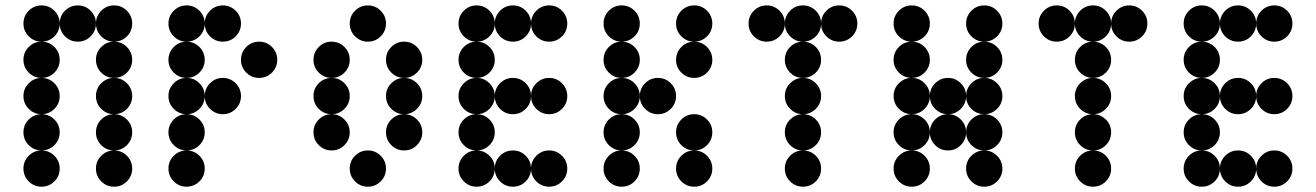

<svg xmlns="http://www.w3.org/2000/svg" viewBox="-20 -704 4962 724"><path d="M205.1 -615.2Q205.1 -586.9 185.1 -566.9Q165 -546.9 136.7 -546.9Q108.4 -546.9 88.4 -566.9Q68.4 -586.9 68.4 -615.2Q68.4 -643.6 88.4 -663.6Q108.4 -683.6 136.7 -683.6Q165 -683.6 185.1 -663.6Q205.1 -643.6 205.1 -615.2ZM341.8 -615.2Q341.8 -586.9 321.8 -566.9Q301.8 -546.9 273.4 -546.9Q245.1 -546.9 225.1 -566.9Q205.1 -586.9 205.1 -615.2Q205.1 -643.6 225.1 -663.6Q245.1 -683.6 273.4 -683.6Q301.8 -683.6 321.8 -663.6Q341.8 -643.6 341.8 -615.2ZM478.5 -615.2Q478.5 -586.9 458.5 -566.9Q438.5 -546.9 410.2 -546.9Q381.8 -546.9 361.8 -566.9Q341.8 -586.9 341.8 -615.2Q341.8 -643.6 361.8 -663.6Q381.8 -683.6 410.2 -683.6Q438.5 -683.6 458.5 -663.6Q478.5 -643.6 478.5 -615.2ZM205.1 -478.5Q205.1 -450.2 185.1 -430.2Q165 -410.2 136.7 -410.2Q108.4 -410.2 88.4 -430.2Q68.4 -450.2 68.4 -478.5Q68.4 -506.8 88.4 -526.9Q108.4 -546.9 136.7 -546.9Q165 -546.9 185.1 -526.9Q205.1 -506.8 205.1 -478.5ZM478.5 -478.5Q478.5 -450.2 458.5 -430.2Q438.5 -410.2 410.2 -410.2Q381.8 -410.2 361.8 -430.2Q341.8 -450.2 341.8 -478.5Q341.8 -506.8 361.8 -526.9Q381.8 -546.9 410.2 -546.9Q438.5 -546.9 458.5 -526.9Q478.5 -506.8 478.5 -478.5ZM205.1 -341.8Q205.1 -313.5 185.1 -293.5Q165 -273.4 136.7 -273.4Q108.4 -273.4 88.4 -293.5Q68.4 -313.5 68.4 -341.8Q68.4 -370.1 88.4 -390.1Q108.4 -410.2 136.7 -410.2Q165 -410.2 185.1 -390.1Q205.1 -370.1 205.1 -341.8ZM478.5 -341.8Q478.5 -313.5 458.5 -293.5Q438.5 -273.4 410.2 -273.4Q381.8 -273.4 361.8 -293.5Q341.8 -313.5 341.8 -341.8Q341.8 -370.1 361.8 -390.1Q381.8 -410.2 410.2 -410.2Q438.5 -410.2 458.5 -390.1Q478.5 -370.1 478.5 -341.8ZM205.1 -205.1Q205.1 -176.8 185.1 -156.7Q165 -136.7 136.7 -136.7Q108.4 -136.7 88.4 -156.7Q68.4 -176.8 68.4 -205.1Q68.4 -233.4 88.4 -253.4Q108.4 -273.4 136.7 -273.4Q165 -273.4 185.1 -253.4Q205.1 -233.4 205.1 -205.1ZM478.5 -205.1Q478.5 -176.8 458.5 -156.7Q438.5 -136.7 410.2 -136.7Q381.8 -136.7 361.8 -156.7Q341.8 -176.8 341.8 -205.1Q341.8 -233.4 361.8 -253.4Q381.8 -273.4 410.2 -273.4Q438.5 -273.4 458.5 -253.4Q478.5 -233.4 478.5 -205.1ZM205.1 -68.4Q205.1 -40 185.1 -20Q165 0 136.7 0Q108.4 0 88.4 -20Q68.4 -40 68.4 -68.4Q68.4 -96.7 88.4 -116.7Q108.4 -136.7 136.7 -136.7Q165 -136.7 185.1 -116.7Q205.1 -96.7 205.1 -68.4ZM478.5 -68.4Q478.5 -40 458.5 -20Q438.5 0 410.2 0Q381.8 0 361.8 -20Q341.8 -40 341.8 -68.4Q341.8 -96.7 361.8 -116.7Q381.8 -136.7 410.2 -136.7Q438.5 -136.7 458.5 -116.7Q478.5 -96.7 478.5 -68.4Z M752 -615.2Q752 -586.9 731.9 -566.9Q711.9 -546.9 683.6 -546.9Q655.3 -546.9 635.3 -566.9Q615.2 -586.9 615.2 -615.2Q615.2 -643.6 635.3 -663.6Q655.3 -683.6 683.6 -683.6Q711.9 -683.6 731.9 -663.6Q752 -643.6 752 -615.2ZM888.7 -615.2Q888.7 -586.9 868.7 -566.9Q848.6 -546.9 820.3 -546.9Q792 -546.9 772 -566.9Q752 -586.9 752 -615.2Q752 -643.6 772 -663.6Q792 -683.6 820.3 -683.6Q848.6 -683.6 868.7 -663.6Q888.7 -643.6 888.7 -615.2ZM752 -478.5Q752 -450.2 731.9 -430.2Q711.9 -410.2 683.6 -410.2Q655.3 -410.2 635.3 -430.2Q615.2 -450.2 615.2 -478.5Q615.2 -506.8 635.3 -526.9Q655.3 -546.9 683.6 -546.9Q711.9 -546.9 731.9 -526.9Q752 -506.8 752 -478.5ZM1025.4 -478.5Q1025.4 -450.2 1005.4 -430.2Q985.4 -410.2 957 -410.2Q928.7 -410.2 908.7 -430.2Q888.7 -450.2 888.7 -478.5Q888.7 -506.8 908.7 -526.9Q928.7 -546.9 957 -546.9Q985.4 -546.9 1005.4 -526.9Q1025.4 -506.8 1025.4 -478.5ZM752 -341.8Q752 -313.5 731.9 -293.5Q711.9 -273.4 683.6 -273.4Q655.3 -273.4 635.3 -293.5Q615.2 -313.5 615.2 -341.8Q615.2 -370.1 635.3 -390.1Q655.3 -410.2 683.6 -410.2Q711.9 -410.2 731.9 -390.1Q752 -370.1 752 -341.8ZM888.7 -341.8Q888.7 -313.5 868.7 -293.5Q848.6 -273.4 820.3 -273.4Q792 -273.4 772 -293.5Q752 -313.5 752 -341.8Q752 -370.1 772 -390.1Q792 -410.2 820.3 -410.2Q848.6 -410.2 868.7 -390.1Q888.7 -370.1 888.7 -341.8ZM752 -205.1Q752 -176.8 731.9 -156.7Q711.9 -136.7 683.6 -136.7Q655.3 -136.7 635.3 -156.7Q615.2 -176.8 615.2 -205.1Q615.2 -233.4 635.3 -253.4Q655.3 -273.4 683.6 -273.4Q711.9 -273.4 731.9 -253.4Q752 -233.4 752 -205.1ZM752 -68.4Q752 -40 731.9 -20Q711.9 0 683.6 0Q655.3 0 635.3 -20Q615.2 -40 615.2 -68.4Q615.2 -96.7 635.3 -116.7Q655.3 -136.7 683.6 -136.7Q711.9 -136.7 731.9 -116.7Q752 -96.7 752 -68.4Z M1435.5 -615.2Q1435.5 -586.9 1415.5 -566.9Q1395.5 -546.9 1367.2 -546.9Q1338.9 -546.9 1318.8 -566.9Q1298.8 -586.9 1298.8 -615.2Q1298.8 -643.6 1318.8 -663.6Q1338.9 -683.6 1367.2 -683.6Q1395.5 -683.6 1415.5 -663.6Q1435.5 -643.6 1435.5 -615.2ZM1298.8 -478.5Q1298.8 -450.2 1278.8 -430.2Q1258.8 -410.2 1230.5 -410.2Q1202.1 -410.2 1182.1 -430.2Q1162.1 -450.2 1162.1 -478.5Q1162.1 -506.8 1182.1 -526.9Q1202.1 -546.9 1230.5 -546.9Q1258.8 -546.9 1278.8 -526.9Q1298.8 -506.8 1298.8 -478.5ZM1572.3 -478.5Q1572.3 -450.2 1552.2 -430.2Q1532.2 -410.2 1503.9 -410.2Q1475.6 -410.2 1455.6 -430.2Q1435.5 -450.2 1435.5 -478.5Q1435.5 -506.8 1455.6 -526.9Q1475.6 -546.9 1503.9 -546.9Q1532.2 -546.9 1552.2 -526.9Q1572.3 -506.8 1572.3 -478.5ZM1298.8 -341.8Q1298.8 -313.5 1278.8 -293.5Q1258.8 -273.4 1230.5 -273.4Q1202.1 -273.4 1182.1 -293.5Q1162.1 -313.5 1162.1 -341.8Q1162.1 -370.1 1182.1 -390.1Q1202.1 -410.2 1230.5 -410.2Q1258.8 -410.2 1278.8 -390.1Q1298.8 -370.1 1298.8 -341.8ZM1572.3 -341.8Q1572.3 -313.5 1552.2 -293.5Q1532.2 -273.4 1503.9 -273.4Q1475.6 -273.4 1455.6 -293.5Q1435.5 -313.5 1435.5 -341.8Q1435.5 -370.1 1455.6 -390.1Q1475.6 -410.2 1503.9 -410.2Q1532.2 -410.2 1552.2 -390.1Q1572.3 -370.1 1572.3 -341.8ZM1298.8 -205.1Q1298.8 -176.8 1278.8 -156.7Q1258.8 -136.7 1230.5 -136.7Q1202.1 -136.7 1182.1 -156.7Q1162.1 -176.8 1162.1 -205.1Q1162.1 -233.4 1182.1 -253.4Q1202.1 -273.4 1230.5 -273.4Q1258.8 -273.4 1278.8 -253.4Q1298.8 -233.4 1298.8 -205.1ZM1572.3 -205.1Q1572.3 -176.8 1552.2 -156.7Q1532.2 -136.7 1503.9 -136.7Q1475.6 -136.7 1455.6 -156.7Q1435.5 -176.8 1435.5 -205.1Q1435.5 -233.4 1455.6 -253.4Q1475.6 -273.4 1503.9 -273.4Q1532.2 -273.4 1552.2 -253.4Q1572.3 -233.4 1572.3 -205.1ZM1435.5 -68.4Q1435.5 -40 1415.5 -20Q1395.5 0 1367.2 0Q1338.9 0 1318.8 -20Q1298.8 -40 1298.8 -68.4Q1298.8 -96.7 1318.8 -116.7Q1338.9 -136.7 1367.2 -136.7Q1395.5 -136.7 1415.5 -116.7Q1435.5 -96.7 1435.5 -68.4Z M1845.7 -615.2Q1845.7 -586.9 1825.7 -566.9Q1805.7 -546.9 1777.3 -546.9Q1749 -546.9 1729 -566.9Q1709 -586.9 1709 -615.2Q1709 -643.6 1729 -663.6Q1749 -683.6 1777.3 -683.6Q1805.7 -683.6 1825.7 -663.6Q1845.7 -643.6 1845.7 -615.2ZM1982.4 -615.2Q1982.4 -586.9 1962.4 -566.9Q1942.4 -546.9 1914.1 -546.9Q1885.7 -546.9 1865.7 -566.9Q1845.7 -586.9 1845.7 -615.2Q1845.7 -643.6 1865.7 -663.6Q1885.7 -683.6 1914.1 -683.6Q1942.4 -683.6 1962.4 -663.6Q1982.4 -643.6 1982.4 -615.2ZM2119.1 -615.2Q2119.1 -586.9 2099.1 -566.9Q2079.1 -546.9 2050.8 -546.9Q2022.5 -546.9 2002.4 -566.9Q1982.4 -586.9 1982.4 -615.2Q1982.4 -643.6 2002.4 -663.6Q2022.5 -683.6 2050.8 -683.6Q2079.1 -683.6 2099.1 -663.6Q2119.1 -643.6 2119.1 -615.2ZM1845.7 -478.5Q1845.7 -450.2 1825.7 -430.2Q1805.7 -410.2 1777.3 -410.2Q1749 -410.2 1729 -430.2Q1709 -450.2 1709 -478.5Q1709 -506.8 1729 -526.9Q1749 -546.9 1777.3 -546.9Q1805.7 -546.9 1825.7 -526.9Q1845.7 -506.8 1845.7 -478.5ZM1845.7 -341.8Q1845.7 -313.5 1825.7 -293.5Q1805.7 -273.4 1777.3 -273.4Q1749 -273.4 1729 -293.5Q1709 -313.5 1709 -341.8Q1709 -370.1 1729 -390.1Q1749 -410.2 1777.3 -410.2Q1805.7 -410.2 1825.7 -390.1Q1845.7 -370.1 1845.7 -341.8ZM1982.4 -341.8Q1982.4 -313.5 1962.4 -293.5Q1942.4 -273.4 1914.1 -273.4Q1885.7 -273.4 1865.7 -293.5Q1845.7 -313.5 1845.7 -341.8Q1845.7 -370.1 1865.7 -390.1Q1885.7 -410.2 1914.1 -410.2Q1942.4 -410.2 1962.4 -390.1Q1982.4 -370.1 1982.4 -341.8ZM2119.1 -341.8Q2119.1 -313.5 2099.1 -293.5Q2079.1 -273.4 2050.8 -273.4Q2022.5 -273.4 2002.4 -293.5Q1982.4 -313.5 1982.4 -341.8Q1982.4 -370.1 2002.4 -390.1Q2022.5 -410.2 2050.8 -410.2Q2079.1 -410.2 2099.1 -390.1Q2119.1 -370.1 2119.1 -341.8ZM1845.7 -205.1Q1845.7 -176.8 1825.7 -156.7Q1805.7 -136.7 1777.3 -136.7Q1749 -136.7 1729 -156.7Q1709 -176.8 1709 -205.1Q1709 -233.4 1729 -253.4Q1749 -273.4 1777.3 -273.4Q1805.7 -273.4 1825.7 -253.4Q1845.7 -233.4 1845.7 -205.1ZM1845.7 -68.4Q1845.7 -40 1825.7 -20Q1805.7 0 1777.3 0Q1749 0 1729 -20Q1709 -40 1709 -68.4Q1709 -96.7 1729 -116.7Q1749 -136.7 1777.3 -136.7Q1805.7 -136.7 1825.7 -116.7Q1845.7 -96.7 1845.7 -68.4ZM1982.4 -68.4Q1982.4 -40 1962.4 -20Q1942.4 0 1914.1 0Q1885.7 0 1865.7 -20Q1845.7 -40 1845.7 -68.4Q1845.7 -96.7 1865.7 -116.7Q1885.7 -136.7 1914.1 -136.7Q1942.4 -136.7 1962.4 -116.7Q1982.4 -96.7 1982.4 -68.4ZM2119.1 -68.4Q2119.1 -40 2099.1 -20Q2079.1 0 2050.8 0Q2022.5 0 2002.4 -20Q1982.4 -40 1982.4 -68.4Q1982.4 -96.7 2002.4 -116.7Q2022.5 -136.7 2050.8 -136.7Q2079.1 -136.7 2099.1 -116.7Q2119.1 -96.7 2119.1 -68.4Z M2392.6 -615.2Q2392.6 -586.9 2372.6 -566.9Q2352.5 -546.9 2324.2 -546.9Q2295.9 -546.9 2275.9 -566.9Q2255.9 -586.9 2255.9 -615.2Q2255.9 -643.6 2275.9 -663.6Q2295.9 -683.6 2324.2 -683.6Q2352.5 -683.6 2372.6 -663.6Q2392.6 -643.6 2392.6 -615.2ZM2666 -615.2Q2666 -586.9 2646 -566.9Q2626 -546.9 2597.7 -546.9Q2569.3 -546.9 2549.3 -566.9Q2529.3 -586.9 2529.3 -615.2Q2529.3 -643.6 2549.3 -663.6Q2569.3 -683.6 2597.7 -683.6Q2626 -683.6 2646 -663.6Q2666 -643.6 2666 -615.2ZM2392.6 -478.5Q2392.6 -450.2 2372.6 -430.2Q2352.5 -410.2 2324.2 -410.2Q2295.9 -410.2 2275.9 -430.2Q2255.9 -450.2 2255.9 -478.5Q2255.9 -506.8 2275.9 -526.9Q2295.9 -546.9 2324.2 -546.9Q2352.5 -546.9 2372.6 -526.9Q2392.6 -506.8 2392.6 -478.5ZM2666 -478.5Q2666 -450.2 2646 -430.2Q2626 -410.2 2597.7 -410.2Q2569.3 -410.2 2549.3 -430.2Q2529.3 -450.2 2529.3 -478.5Q2529.3 -506.8 2549.3 -526.9Q2569.3 -546.9 2597.7 -546.9Q2626 -546.9 2646 -526.9Q2666 -506.8 2666 -478.5ZM2392.6 -341.8Q2392.6 -313.5 2372.6 -293.5Q2352.5 -273.4 2324.2 -273.4Q2295.9 -273.4 2275.9 -293.5Q2255.9 -313.5 2255.9 -341.8Q2255.9 -370.1 2275.9 -390.1Q2295.9 -410.2 2324.2 -410.2Q2352.5 -410.2 2372.6 -390.1Q2392.6 -370.1 2392.6 -341.8ZM2529.3 -341.8Q2529.3 -313.5 2509.3 -293.5Q2489.3 -273.4 2460.9 -273.4Q2432.6 -273.4 2412.6 -293.5Q2392.6 -313.5 2392.6 -341.8Q2392.6 -370.1 2412.6 -390.1Q2432.6 -410.2 2460.9 -410.2Q2489.3 -410.2 2509.3 -390.1Q2529.3 -370.1 2529.3 -341.8ZM2392.6 -205.1Q2392.6 -176.8 2372.6 -156.7Q2352.5 -136.7 2324.2 -136.7Q2295.9 -136.7 2275.9 -156.7Q2255.9 -176.8 2255.9 -205.1Q2255.9 -233.4 2275.9 -253.4Q2295.9 -273.4 2324.2 -273.4Q2352.5 -273.4 2372.6 -253.4Q2392.6 -233.4 2392.6 -205.1ZM2666 -205.1Q2666 -176.8 2646 -156.7Q2626 -136.7 2597.7 -136.7Q2569.3 -136.7 2549.3 -156.7Q2529.3 -176.8 2529.3 -205.1Q2529.3 -233.4 2549.3 -253.4Q2569.3 -273.4 2597.7 -273.4Q2626 -273.4 2646 -253.4Q2666 -233.4 2666 -205.1ZM2392.6 -68.4Q2392.6 -40 2372.6 -20Q2352.5 0 2324.2 0Q2295.9 0 2275.9 -20Q2255.9 -40 2255.9 -68.4Q2255.9 -96.7 2275.9 -116.7Q2295.9 -136.7 2324.2 -136.7Q2352.5 -136.7 2372.6 -116.7Q2392.6 -96.7 2392.6 -68.4ZM2666 -68.4Q2666 -40 2646 -20Q2626 0 2597.7 0Q2569.3 0 2549.3 -20Q2529.3 -40 2529.3 -68.4Q2529.3 -96.7 2549.3 -116.7Q2569.3 -136.7 2597.7 -136.7Q2626 -136.7 2646 -116.7Q2666 -96.7 2666 -68.4Z M2939.5 -615.2Q2939.5 -586.9 2919.4 -566.9Q2899.4 -546.9 2871.1 -546.9Q2842.8 -546.9 2822.8 -566.9Q2802.7 -586.9 2802.7 -615.2Q2802.7 -643.6 2822.8 -663.6Q2842.8 -683.6 2871.1 -683.6Q2899.4 -683.6 2919.4 -663.6Q2939.5 -643.6 2939.5 -615.2ZM3076.2 -615.2Q3076.2 -586.9 3056.2 -566.9Q3036.1 -546.9 3007.8 -546.9Q2979.5 -546.9 2959.5 -566.9Q2939.5 -586.9 2939.5 -615.2Q2939.5 -643.6 2959.5 -663.6Q2979.5 -683.6 3007.8 -683.6Q3036.1 -683.6 3056.2 -663.6Q3076.2 -643.6 3076.2 -615.2ZM3212.9 -615.2Q3212.9 -586.9 3192.9 -566.9Q3172.9 -546.9 3144.5 -546.9Q3116.2 -546.9 3096.2 -566.9Q3076.2 -586.9 3076.2 -615.2Q3076.2 -643.6 3096.2 -663.6Q3116.2 -683.6 3144.5 -683.6Q3172.9 -683.6 3192.9 -663.6Q3212.9 -643.6 3212.9 -615.2ZM3076.2 -478.5Q3076.2 -450.2 3056.2 -430.2Q3036.1 -410.2 3007.8 -410.2Q2979.5 -410.2 2959.5 -430.2Q2939.5 -450.2 2939.5 -478.5Q2939.5 -506.8 2959.5 -526.9Q2979.5 -546.9 3007.8 -546.9Q3036.1 -546.9 3056.2 -526.9Q3076.2 -506.8 3076.2 -478.5ZM3076.2 -341.8Q3076.2 -313.5 3056.2 -293.5Q3036.1 -273.4 3007.8 -273.4Q2979.5 -273.4 2959.5 -293.5Q2939.5 -313.5 2939.5 -341.8Q2939.5 -370.1 2959.5 -390.1Q2979.5 -410.2 3007.8 -410.2Q3036.1 -410.2 3056.2 -390.1Q3076.2 -370.1 3076.2 -341.8ZM3076.2 -205.1Q3076.2 -176.8 3056.2 -156.7Q3036.1 -136.7 3007.8 -136.7Q2979.5 -136.7 2959.5 -156.7Q2939.5 -176.8 2939.5 -205.1Q2939.5 -233.4 2959.5 -253.4Q2979.5 -273.4 3007.8 -273.4Q3036.1 -273.4 3056.2 -253.4Q3076.2 -233.4 3076.2 -205.1ZM3076.2 -68.4Q3076.2 -40 3056.2 -20Q3036.1 0 3007.8 0Q2979.5 0 2959.5 -20Q2939.5 -40 2939.5 -68.4Q2939.5 -96.7 2959.5 -116.7Q2979.5 -136.7 3007.8 -136.7Q3036.1 -136.7 3056.2 -116.7Q3076.2 -96.7 3076.2 -68.4Z M3486.3 -615.2Q3486.3 -586.9 3466.3 -566.9Q3446.3 -546.9 3418 -546.9Q3389.6 -546.9 3369.6 -566.9Q3349.6 -586.9 3349.6 -615.2Q3349.6 -643.6 3369.6 -663.6Q3389.6 -683.6 3418 -683.6Q3446.3 -683.6 3466.3 -663.6Q3486.3 -643.6 3486.3 -615.2ZM3759.8 -615.2Q3759.8 -586.9 3739.7 -566.9Q3719.7 -546.9 3691.4 -546.9Q3663.1 -546.9 3643.1 -566.9Q3623 -586.9 3623 -615.2Q3623 -643.6 3643.1 -663.6Q3663.1 -683.6 3691.4 -683.6Q3719.7 -683.6 3739.7 -663.6Q3759.8 -643.6 3759.8 -615.2ZM3486.3 -478.5Q3486.3 -450.2 3466.3 -430.2Q3446.3 -410.2 3418 -410.2Q3389.6 -410.2 3369.6 -430.2Q3349.6 -450.2 3349.6 -478.5Q3349.6 -506.8 3369.6 -526.9Q3389.6 -546.9 3418 -546.9Q3446.3 -546.9 3466.3 -526.9Q3486.3 -506.8 3486.3 -478.5ZM3759.8 -478.5Q3759.8 -450.2 3739.7 -430.2Q3719.7 -410.2 3691.4 -410.2Q3663.1 -410.2 3643.1 -430.2Q3623 -450.2 3623 -478.5Q3623 -506.8 3643.1 -526.9Q3663.1 -546.9 3691.4 -546.9Q3719.7 -546.9 3739.7 -526.9Q3759.8 -506.8 3759.8 -478.5ZM3486.3 -341.8Q3486.3 -313.5 3466.3 -293.5Q3446.3 -273.4 3418 -273.4Q3389.6 -273.4 3369.6 -293.5Q3349.6 -313.5 3349.6 -341.8Q3349.6 -370.1 3369.6 -390.1Q3389.6 -410.2 3418 -410.2Q3446.3 -410.2 3466.3 -390.1Q3486.3 -370.1 3486.3 -341.8ZM3623 -341.8Q3623 -313.5 3603 -293.5Q3583 -273.4 3554.7 -273.4Q3526.4 -273.4 3506.3 -293.5Q3486.3 -313.5 3486.3 -341.8Q3486.3 -370.1 3506.3 -390.1Q3526.4 -410.2 3554.7 -410.2Q3583 -410.2 3603 -390.1Q3623 -370.1 3623 -341.8ZM3759.8 -341.8Q3759.8 -313.5 3739.7 -293.5Q3719.7 -273.4 3691.4 -273.4Q3663.1 -273.4 3643.1 -293.5Q3623 -313.5 3623 -341.8Q3623 -370.1 3643.1 -390.1Q3663.1 -410.2 3691.4 -410.2Q3719.7 -410.2 3739.7 -390.1Q3759.8 -370.1 3759.8 -341.8ZM3486.3 -205.1Q3486.3 -176.8 3466.3 -156.7Q3446.3 -136.7 3418 -136.7Q3389.6 -136.7 3369.6 -156.7Q3349.6 -176.8 3349.6 -205.1Q3349.6 -233.4 3369.6 -253.4Q3389.6 -273.4 3418 -273.4Q3446.3 -273.4 3466.3 -253.4Q3486.3 -233.4 3486.3 -205.1ZM3623 -205.1Q3623 -176.8 3603 -156.7Q3583 -136.7 3554.7 -136.7Q3526.4 -136.7 3506.3 -156.7Q3486.3 -176.8 3486.3 -205.1Q3486.3 -233.4 3506.3 -253.4Q3526.4 -273.4 3554.7 -273.4Q3583 -273.4 3603 -253.4Q3623 -233.4 3623 -205.1ZM3759.8 -205.1Q3759.8 -176.8 3739.7 -156.7Q3719.7 -136.7 3691.4 -136.7Q3663.1 -136.7 3643.1 -156.7Q3623 -176.8 3623 -205.1Q3623 -233.4 3643.1 -253.4Q3663.1 -273.4 3691.4 -273.4Q3719.7 -273.4 3739.7 -253.4Q3759.8 -233.4 3759.8 -205.1ZM3486.3 -68.4Q3486.3 -40 3466.3 -20Q3446.3 0 3418 0Q3389.6 0 3369.6 -20Q3349.6 -40 3349.6 -68.4Q3349.6 -96.7 3369.6 -116.7Q3389.6 -136.7 3418 -136.7Q3446.3 -136.7 3466.3 -116.7Q3486.3 -96.7 3486.3 -68.4ZM3759.8 -68.4Q3759.8 -40 3739.7 -20Q3719.7 0 3691.4 0Q3663.1 0 3643.1 -20Q3623 -40 3623 -68.4Q3623 -96.7 3643.1 -116.7Q3663.1 -136.7 3691.4 -136.7Q3719.7 -136.7 3739.7 -116.7Q3759.8 -96.7 3759.8 -68.4Z M4033.2 -615.2Q4033.2 -586.9 4013.2 -566.9Q3993.2 -546.9 3964.8 -546.9Q3936.5 -546.9 3916.5 -566.9Q3896.5 -586.9 3896.5 -615.2Q3896.5 -643.6 3916.5 -663.6Q3936.5 -683.6 3964.8 -683.6Q3993.2 -683.6 4013.2 -663.6Q4033.2 -643.6 4033.2 -615.2ZM4169.9 -615.2Q4169.9 -586.9 4149.9 -566.9Q4129.9 -546.9 4101.6 -546.9Q4073.2 -546.9 4053.2 -566.9Q4033.2 -586.9 4033.2 -615.2Q4033.2 -643.6 4053.2 -663.6Q4073.2 -683.6 4101.6 -683.6Q4129.9 -683.6 4149.9 -663.6Q4169.9 -643.6 4169.9 -615.2ZM4306.6 -615.2Q4306.6 -586.9 4286.6 -566.9Q4266.6 -546.9 4238.3 -546.9Q4210 -546.9 4189.9 -566.9Q4169.9 -586.9 4169.9 -615.2Q4169.9 -643.6 4189.9 -663.6Q4210 -683.6 4238.3 -683.6Q4266.6 -683.6 4286.6 -663.6Q4306.6 -643.6 4306.6 -615.2ZM4169.9 -478.5Q4169.9 -450.2 4149.9 -430.2Q4129.9 -410.2 4101.6 -410.2Q4073.2 -410.2 4053.2 -430.2Q4033.2 -450.2 4033.2 -478.5Q4033.2 -506.8 4053.2 -526.9Q4073.2 -546.9 4101.6 -546.9Q4129.9 -546.9 4149.9 -526.9Q4169.9 -506.8 4169.9 -478.5ZM4169.9 -341.8Q4169.9 -313.5 4149.9 -293.5Q4129.9 -273.4 4101.6 -273.4Q4073.2 -273.4 4053.2 -293.5Q4033.2 -313.5 4033.2 -341.8Q4033.2 -370.1 4053.2 -390.1Q4073.2 -410.2 4101.6 -410.2Q4129.9 -410.2 4149.9 -390.1Q4169.9 -370.1 4169.9 -341.8ZM4169.9 -205.1Q4169.9 -176.8 4149.9 -156.7Q4129.9 -136.7 4101.6 -136.7Q4073.2 -136.7 4053.2 -156.7Q4033.2 -176.8 4033.2 -205.1Q4033.2 -233.4 4053.2 -253.4Q4073.2 -273.4 4101.6 -273.4Q4129.9 -273.4 4149.9 -253.4Q4169.9 -233.4 4169.9 -205.1ZM4169.9 -68.4Q4169.9 -40 4149.9 -20Q4129.9 0 4101.6 0Q4073.2 0 4053.2 -20Q4033.2 -40 4033.2 -68.4Q4033.2 -96.7 4053.2 -116.7Q4073.2 -136.7 4101.6 -136.7Q4129.9 -136.7 4149.9 -116.7Q4169.9 -96.7 4169.9 -68.4Z M4580.1 -615.2Q4580.1 -586.9 4560.1 -566.9Q4540 -546.9 4511.7 -546.9Q4483.4 -546.9 4463.4 -566.9Q4443.4 -586.9 4443.4 -615.2Q4443.4 -643.6 4463.4 -663.6Q4483.4 -683.6 4511.7 -683.6Q4540 -683.6 4560.1 -663.6Q4580.1 -643.6 4580.1 -615.2ZM4716.8 -615.2Q4716.8 -586.9 4696.8 -566.9Q4676.8 -546.9 4648.4 -546.9Q4620.1 -546.9 4600.1 -566.9Q4580.1 -586.9 4580.1 -615.2Q4580.1 -643.6 4600.1 -663.6Q4620.1 -683.6 4648.4 -683.6Q4676.8 -683.6 4696.8 -663.6Q4716.8 -643.6 4716.8 -615.2ZM4853.5 -615.2Q4853.5 -586.9 4833.5 -566.9Q4813.5 -546.9 4785.2 -546.9Q4756.8 -546.9 4736.8 -566.9Q4716.8 -586.9 4716.8 -615.2Q4716.8 -643.6 4736.8 -663.6Q4756.8 -683.6 4785.2 -683.6Q4813.5 -683.6 4833.5 -663.6Q4853.5 -643.6 4853.5 -615.2ZM4580.1 -478.5Q4580.1 -450.2 4560.1 -430.2Q4540 -410.2 4511.7 -410.2Q4483.4 -410.2 4463.4 -430.2Q4443.4 -450.2 4443.4 -478.5Q4443.4 -506.8 4463.4 -526.9Q4483.4 -546.9 4511.7 -546.9Q4540 -546.9 4560.1 -526.9Q4580.1 -506.8 4580.1 -478.5ZM4580.1 -341.8Q4580.1 -313.5 4560.1 -293.5Q4540 -273.4 4511.7 -273.4Q4483.4 -273.4 4463.4 -293.5Q4443.4 -313.5 4443.4 -341.8Q4443.4 -370.1 4463.4 -390.1Q4483.4 -410.2 4511.7 -410.2Q4540 -410.2 4560.1 -390.1Q4580.1 -370.1 4580.1 -341.8ZM4716.8 -341.8Q4716.8 -313.5 4696.8 -293.5Q4676.8 -273.4 4648.4 -273.4Q4620.1 -273.4 4600.1 -293.5Q4580.1 -313.5 4580.1 -341.8Q4580.1 -370.1 4600.1 -390.1Q4620.1 -410.2 4648.4 -410.2Q4676.8 -410.2 4696.8 -390.1Q4716.8 -370.1 4716.8 -341.8ZM4853.5 -341.8Q4853.5 -313.5 4833.5 -293.5Q4813.5 -273.4 4785.2 -273.4Q4756.8 -273.4 4736.8 -293.5Q4716.8 -313.5 4716.8 -341.8Q4716.8 -370.1 4736.8 -390.1Q4756.8 -410.2 4785.2 -410.2Q4813.5 -410.2 4833.5 -390.1Q4853.5 -370.1 4853.5 -341.8ZM4580.1 -205.1Q4580.1 -176.8 4560.1 -156.7Q4540 -136.7 4511.7 -136.7Q4483.4 -136.7 4463.4 -156.7Q4443.4 -176.8 4443.4 -205.1Q4443.4 -233.4 4463.4 -253.4Q4483.4 -273.4 4511.7 -273.4Q4540 -273.4 4560.1 -253.4Q4580.1 -233.4 4580.1 -205.1ZM4580.1 -68.4Q4580.1 -40 4560.1 -20Q4540 0 4511.7 0Q4483.4 0 4463.4 -20Q4443.4 -40 4443.4 -68.4Q4443.4 -96.7 4463.4 -116.7Q4483.4 -136.7 4511.7 -136.7Q4540 -136.7 4560.1 -116.7Q4580.1 -96.7 4580.1 -68.4ZM4716.8 -68.4Q4716.8 -40 4696.8 -20Q4676.8 0 4648.4 0Q4620.1 0 4600.1 -20Q4580.1 -40 4580.1 -68.4Q4580.1 -96.7 4600.1 -116.7Q4620.1 -136.7 4648.4 -136.7Q4676.8 -136.7 4696.8 -116.7Q4716.8 -96.7 4716.8 -68.4ZM4853.5 -68.4Q4853.5 -40 4833.5 -20Q4813.5 0 4785.2 0Q4756.8 0 4736.8 -20Q4716.8 -40 4716.8 -68.4Q4716.8 -96.7 4736.8 -116.7Q4756.8 -136.7 4785.2 -136.7Q4813.5 -136.7 4833.5 -116.7Q4853.5 -96.7 4853.5 -68.4Z"/></svg>

Font: DatDot
Style: Bold
Weight: 700
Designer: GGBot
Version: 1.00